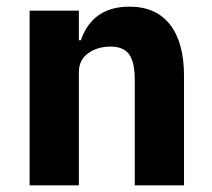

<svg xmlns="http://www.w3.org/2000/svg" viewBox="-20 -557 636 577"><path d="M69 0V-525H217V-436H223Q258 -537 369 -537Q449 -537 491 -483Q533 -429 533 -329V0H385V-317Q385 -369 368.5 -393Q352 -417 312 -417Q273 -417 245 -397Q217 -377 217 -340V0Z"/></svg>

Font: Anuphan
Style: Bold
Weight: 700
Designer: Mike Abbink, Paul van der Laan, Pieter van Rosmalen, Mint Tantisuwanna
Foundry: Bold Monday; Cadson Demak
Version: Version 3.002;hotconv 1.0.109;makeotfexe 2.5.65596